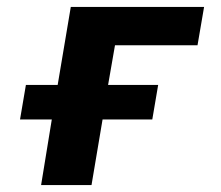

<svg xmlns="http://www.w3.org/2000/svg" viewBox="-20 -536 640 556"><path d="M130 -190H38L55 -290H147L185 -516H571L552 -405H313L293 -290H438L421 -190H277L245 0H99Z"/></svg>

Font: iA Writer Mono V
Style: Regular
Weight: 400
Italic angle: -9.5°
Designer: Mike Abbink, Paul van der Laan, Pieter van Rosmalen
Foundry: Bold Monday
Version: Version 2.000